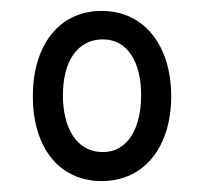

<svg xmlns="http://www.w3.org/2000/svg" viewBox="-20 -756 374 351"><path d="M166 -425C245 -425 293 -489 293 -580C293 -671 245 -736 166 -736C86 -736 40 -671 40 -580C40 -489 86 -425 166 -425ZM168 -478C120 -478 95 -522 95 -582C95 -643 121 -684 168 -684C213 -684 238 -643 238 -582C238 -522 214 -478 168 -478Z"/></svg>

Font: Noto Serif Devanagari ExtraCondensed Black
Style: Regular
Weight: 900
Width: 2
Designer: Universal Thirst, Indian Type Foundry and the Monotype Design Team
Foundry: Monotype Imaging Inc.
Version: Version 2.004